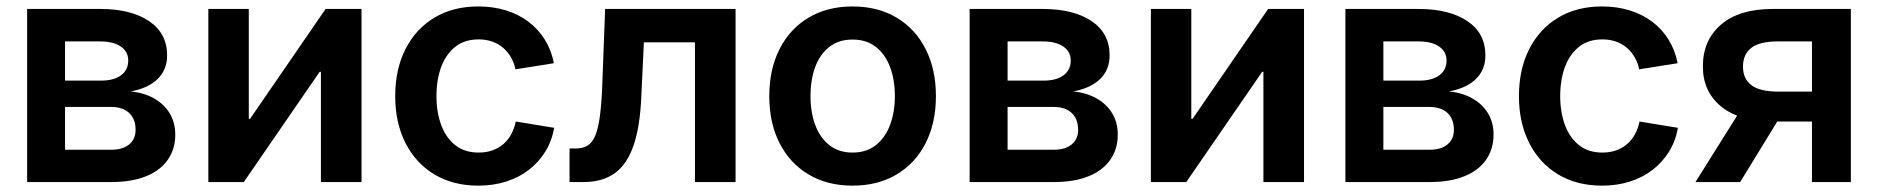

<svg xmlns="http://www.w3.org/2000/svg" viewBox="-20 -567 5849 598"><path d="M64.5 0V-539.1H292Q388.2 -539.1 444.3 -501.2Q500.5 -463.4 500.5 -394.5Q500.5 -349.6 470.7 -320.8Q440.9 -292 386.7 -282.2Q428.2 -278.3 459.5 -260.7Q490.7 -243.2 508.3 -214.4Q525.9 -185.5 525.9 -147.5Q525.9 -103 502.7 -69.6Q479.5 -36.1 435.1 -18.1Q390.6 0 327.1 0ZM182.6 -100.6H326.2Q362.3 -100.6 382.3 -117.2Q402.3 -133.8 402.3 -162.6Q402.3 -196.3 382.3 -215.1Q362.3 -233.9 326.2 -233.9H182.6ZM182.6 -315.9H294.9Q334.5 -315.9 356.9 -332.5Q379.4 -349.1 379.4 -378.4Q379.4 -406.2 356.2 -422.1Q333 -438 292 -438H182.6Z M1106 0H979.5V-343.3H975.6L739.3 0H628.9V-539.1H754.9V-196.8H758.8L994.1 -539.1H1106Z M1469.7 11.2Q1391.1 11.2 1333 -23.7Q1274.9 -58.6 1242.9 -121.6Q1210.9 -184.6 1210.9 -267.6Q1210.9 -351.1 1242.9 -414.1Q1274.9 -477.1 1333 -512Q1391.1 -546.9 1469.7 -546.9Q1516.1 -546.9 1555.7 -534.7Q1595.2 -522.5 1626 -499.3Q1656.7 -476.1 1677 -443.4Q1697.3 -410.6 1705.1 -370.1L1585.4 -351.1Q1581.1 -372.1 1571 -389.2Q1561 -406.2 1546.6 -418.5Q1532.2 -430.7 1513.2 -437.5Q1494.1 -444.3 1470.7 -444.3Q1427.2 -444.3 1398.2 -421.4Q1369.1 -398.4 1354.2 -358.6Q1339.4 -318.8 1339.4 -267.6Q1339.4 -217.3 1354.2 -177.5Q1369.1 -137.7 1398.2 -114.7Q1427.2 -91.8 1470.7 -91.8Q1494.1 -91.8 1513.4 -98.6Q1532.7 -105.5 1547.4 -117.9Q1562 -130.4 1572 -148.4Q1582 -166.5 1586.4 -188.5L1706.1 -168.9Q1698.7 -127.4 1678.2 -94.5Q1657.7 -61.5 1627 -37.8Q1596.2 -14.2 1556.4 -1.5Q1516.6 11.2 1469.7 11.2Z M1753.9 0V-104.5H1772.9Q1794.4 -104.5 1809.1 -113Q1823.7 -121.6 1833 -142.3Q1842.3 -163.1 1847.7 -200.2Q1853 -237.3 1855.5 -293.9L1864.7 -539.1H2271V0H2144.5V-435.1H1985.4L1977.5 -267.6Q1973.6 -173.3 1953.4 -114.3Q1933.1 -55.2 1894.8 -27.6Q1856.4 0 1797.9 0Z M2635.3 11.2Q2556.6 11.2 2498.3 -23.7Q2439.9 -58.6 2408 -121.3Q2376 -184.1 2376 -267.6Q2376 -351.1 2408 -414.1Q2439.9 -477.1 2498.3 -512Q2556.6 -546.9 2635.3 -546.9Q2714.4 -546.9 2772.7 -512Q2831.1 -477.1 2863 -414.1Q2895 -351.1 2895 -267.6Q2895 -184.1 2863 -121.3Q2831.1 -58.6 2772.7 -23.7Q2714.4 11.2 2635.3 11.2ZM2635.3 -91.8Q2678.7 -91.8 2708 -115Q2737.3 -138.2 2752.2 -178Q2767.1 -217.8 2767.1 -267.6Q2767.1 -318.4 2752.2 -358.2Q2737.3 -397.9 2708 -420.9Q2678.7 -443.8 2635.3 -443.8Q2592.3 -443.8 2563 -420.9Q2533.7 -397.9 2519 -358.2Q2504.4 -318.4 2504.4 -267.6Q2504.4 -217.8 2519 -178Q2533.7 -138.2 2563 -115Q2592.3 -91.8 2635.3 -91.8Z M3000 0V-539.1H3227.5Q3323.7 -539.1 3379.9 -501.2Q3436 -463.4 3436 -394.5Q3436 -349.6 3406.2 -320.8Q3376.5 -292 3322.3 -282.2Q3363.8 -278.3 3395 -260.7Q3426.3 -243.2 3443.8 -214.4Q3461.4 -185.5 3461.4 -147.5Q3461.4 -103 3438.2 -69.6Q3415 -36.1 3370.6 -18.1Q3326.2 0 3262.7 0ZM3118.2 -100.6H3261.7Q3297.9 -100.6 3317.9 -117.2Q3337.9 -133.8 3337.9 -162.6Q3337.9 -196.3 3317.9 -215.1Q3297.9 -233.9 3261.7 -233.9H3118.2ZM3118.2 -315.9H3230.5Q3270 -315.9 3292.5 -332.5Q3314.9 -349.1 3314.9 -378.4Q3314.9 -406.2 3291.7 -422.1Q3268.6 -438 3227.5 -438H3118.2Z M4041.5 0H3915V-343.3H3911.1L3674.8 0H3564.5V-539.1H3690.4V-196.8H3694.3L3929.7 -539.1H4041.5Z M4170.4 0V-539.1H4397.9Q4494.1 -539.1 4550.3 -501.2Q4606.4 -463.4 4606.4 -394.5Q4606.4 -349.6 4576.7 -320.8Q4546.9 -292 4492.7 -282.2Q4534.2 -278.3 4565.4 -260.7Q4596.7 -243.2 4614.3 -214.4Q4631.8 -185.5 4631.8 -147.5Q4631.8 -103 4608.6 -69.6Q4585.4 -36.1 4541 -18.1Q4496.6 0 4433.1 0ZM4288.6 -100.6H4432.1Q4468.3 -100.6 4488.3 -117.2Q4508.3 -133.8 4508.3 -162.6Q4508.3 -196.3 4488.3 -215.1Q4468.3 -233.9 4432.1 -233.9H4288.6ZM4288.6 -315.9H4400.9Q4440.4 -315.9 4462.9 -332.5Q4485.4 -349.1 4485.4 -378.4Q4485.4 -406.2 4462.2 -422.1Q4439 -438 4397.9 -438H4288.6Z M4969.7 11.2Q4891.1 11.2 4833 -23.7Q4774.9 -58.6 4742.9 -121.6Q4710.9 -184.6 4710.9 -267.6Q4710.9 -351.1 4742.9 -414.1Q4774.9 -477.1 4833 -512Q4891.1 -546.9 4969.7 -546.9Q5016.1 -546.9 5055.7 -534.7Q5095.2 -522.5 5126 -499.3Q5156.7 -476.1 5177 -443.4Q5197.3 -410.6 5205.1 -370.1L5085.4 -351.1Q5081.1 -372.1 5071 -389.2Q5061 -406.2 5046.6 -418.5Q5032.2 -430.7 5013.2 -437.5Q4994.1 -444.3 4970.7 -444.3Q4927.2 -444.3 4898.2 -421.4Q4869.1 -398.4 4854.2 -358.6Q4839.4 -318.8 4839.4 -267.6Q4839.4 -217.3 4854.2 -177.5Q4869.1 -137.7 4898.2 -114.7Q4927.2 -91.8 4970.7 -91.8Q4994.1 -91.8 5013.4 -98.6Q5032.7 -105.5 5047.4 -117.9Q5062 -130.4 5072 -148.4Q5082 -166.5 5086.4 -188.5L5206.1 -168.9Q5198.7 -127.4 5178.2 -94.5Q5157.7 -61.5 5127 -37.8Q5096.2 -14.2 5056.4 -1.5Q5016.6 11.2 4969.7 11.2Z M5744.6 0H5623.5V-438H5517.6Q5460.4 -438 5434.6 -418Q5408.7 -397.9 5408.7 -359.4Q5408.7 -321.3 5435.1 -301.5Q5461.4 -281.7 5518.6 -281.7H5674.3V-188.5H5505.9Q5397.9 -188.5 5340.8 -235.1Q5283.7 -281.7 5283.7 -360.4Q5283.7 -441.4 5340.1 -490.2Q5396.5 -539.1 5502.4 -539.1H5744.6ZM5399.9 0H5260.7L5414.1 -244.6H5549.8Z"/></svg>

Font: Inter 18pt SemiBold
Style: Regular
Weight: 600
Designer: Rasmus Andersson
Foundry: rsms
Version: Version 4.001;git-66647c0bb